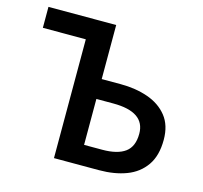

<svg xmlns="http://www.w3.org/2000/svg" viewBox="-97 -761 919 868"><g transform="rotate(15 362.5 -327.0)"><path d="M227 0V-556H26V-654H343V-401H432Q502 -401 559.5 -381Q617 -361 651 -318.5Q685 -276 685 -208Q685 -134 653 -88Q621 -42 565.5 -21Q510 0 438 0ZM343 -93H428Q499 -93 535 -119.5Q571 -146 571 -206Q571 -308 422 -308H343Z"/></g></svg>

Font: Source Sans Pro SemiBold
Style: Regular
Weight: 600
Designer: Paul D. Hunt
Foundry: Adobe Systems Incorporated
Version: Version 2.045;hotconv 1.0.109;makeotfexe 2.5.65596